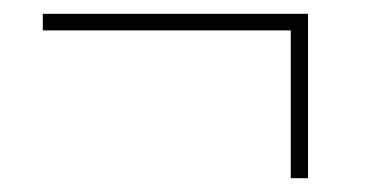

<svg xmlns="http://www.w3.org/2000/svg" viewBox="-20 -384 540 278"><path d="M401 -126V-340H42V-364H426V-126Z"/></svg>

Font: Noto Sans Mono ExtraCondensed Thin
Style: Regular
Weight: 100
Width: 2
Designer: Monotype Design Team
Foundry: Monotype Imaging Inc.
Version: Version 2.014; ttfautohint (v1.8.4.7-5d5b)